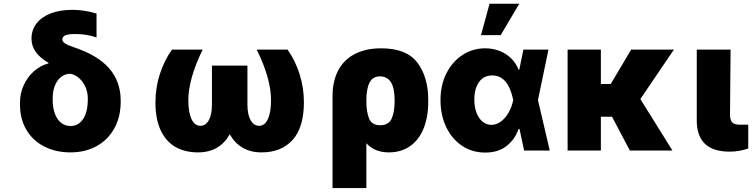

<svg xmlns="http://www.w3.org/2000/svg" viewBox="-20 -791 3957 1009"><path d="M360.4 -739.3Q421.9 -739.3 487.3 -719.7V-593.8Q465.8 -602.1 436.8 -607.2Q407.7 -612.3 377 -612.3Q340.3 -612.3 324 -605.5Q307.6 -598.6 307.6 -584Q307.6 -572.8 320.8 -563.5Q334 -554.2 364.3 -543.9Q490.2 -502.9 551.8 -434.1Q613.3 -365.2 614.3 -264.6V-254.9Q613.8 -176.3 580.8 -116.5Q547.9 -56.6 488.3 -23.4Q428.7 9.8 350.6 9.8Q271.5 9.8 211.2 -21.7Q150.9 -53.2 117.9 -110.1Q85 -167 85 -242.2V-251Q85 -299.8 104.5 -343Q124 -386.2 158.2 -416.5Q192.4 -446.8 235.4 -458L234.4 -460.9Q189 -487.8 167.2 -519Q145.5 -550.3 145.5 -587.9Q145.5 -633.3 171.9 -667.7Q198.2 -702.1 246.8 -720.7Q295.4 -739.3 360.4 -739.3ZM350.6 -128.9Q393.1 -128.9 417.2 -166.3Q441.4 -203.6 441.4 -267.6V-274.4Q441.4 -305.2 429.4 -333Q417.5 -360.8 396.7 -379.6Q376 -398.4 350.6 -403.3Q322.8 -403.3 301.5 -387Q280.3 -370.6 268.6 -341.3Q256.8 -312 256.8 -274.4V-267.6Q256.8 -225.6 268.1 -194.3Q279.3 -163.1 300.5 -146Q321.8 -128.9 350.6 -128.9Z M969.7 -264.6Q969.7 -201.7 986.1 -165.8Q1002.4 -129.9 1033.2 -129.9Q1061 -129.9 1077.4 -159.4Q1093.8 -189 1093.8 -242.2V-446.3H1280.3V-242.2Q1280.3 -189 1297.1 -159.4Q1314 -129.9 1341.8 -129.9Q1372.1 -129.9 1388.2 -166Q1404.3 -202.1 1404.3 -264.6Q1404.3 -378.4 1329.1 -530.3H1491.2Q1532.7 -471.2 1554.9 -399.9Q1577.1 -328.6 1577.1 -253.9Q1577.1 -122.1 1518.1 -56.2Q1459 9.8 1354.5 9.8Q1296.4 9.8 1254.6 -14.9Q1212.9 -39.6 1187.5 -85.4Q1162.1 -39.6 1120.4 -14.9Q1078.6 9.8 1020.5 9.8Q951.7 9.8 901.6 -19Q851.6 -47.9 824.2 -106.7Q796.9 -165.5 796.9 -253.9Q796.9 -329.1 819.6 -400.4Q842.3 -471.7 883.8 -530.3H1044.9Q969.7 -375.5 969.7 -264.6Z M1983.4 -537.1Q2117.2 -537.1 2173.8 -461.2Q2230.5 -385.3 2230.5 -266.6V-256.8Q2230.5 -175.3 2205.8 -115.2Q2181.2 -55.2 2134.5 -22.7Q2087.9 9.8 2023.4 9.8Q1949.2 9.8 1905.3 -38.1V197.3H1727.5V-285.2Q1727.5 -364.7 1757.6 -421.4Q1787.6 -478 1845.2 -507.6Q1902.8 -537.1 1983.4 -537.1ZM1977.5 -132.8Q2022.9 -132.8 2038.3 -168Q2053.7 -203.1 2053.7 -256.8V-266.6Q2053.7 -389.6 1976.6 -389.6Q1938.5 -389.6 1921.9 -356.7Q1905.3 -323.7 1905.3 -262.7V-260.7Q1905.3 -202.1 1919.9 -167.5Q1934.6 -132.8 1977.5 -132.8Z M2294.9 -265.6Q2294.9 -344.7 2326.4 -406.5Q2357.9 -468.3 2411.4 -502.7Q2464.8 -537.1 2529.3 -537.1Q2589.8 -537.1 2637.2 -507.1Q2684.6 -477.1 2705.1 -424.8H2709L2730.5 -530.3H2862.3L2807.1 -265.1L2869.1 0H2734.4L2710 -113.3H2705.1Q2686 -57.6 2641.4 -23.2Q2596.7 11.2 2529.3 10.7Q2462.4 10.7 2408.9 -24.4Q2355.5 -59.6 2325.2 -122.6Q2294.9 -185.5 2294.9 -265.6ZM2562.5 -134.8Q2589.8 -134.8 2613.5 -153.1Q2637.2 -171.4 2653.6 -200.9Q2669.9 -230.5 2676.8 -263.7L2677.2 -265.1L2676.8 -266.6Q2650.4 -394.5 2567.4 -394.5Q2522 -394.5 2497.3 -359.9Q2472.7 -325.2 2472.7 -267.6Q2472.7 -229 2484.1 -198.7Q2495.6 -168.5 2516.1 -151.6Q2536.6 -134.8 2562.5 -134.8ZM2552.7 -771.5H2709L2611.3 -606.4H2507.8Z M3137.7 -349.6H3189.5L3296.9 -530.3H3521.5L3345.2 -270.5L3513.7 0H3290L3196.3 -177.7H3137.7V0H2962.9V-530.3H3137.7Z M3819.3 -530.3 3816.4 -185.5Q3817.4 -157.7 3828.9 -146.7Q3840.3 -135.7 3870.1 -135.7H3912.1V-10.7Q3865.2 5.9 3814.5 5.9Q3641.6 5.9 3641.6 -158.2V-530.3Z"/></svg>

Font: Pretendard GOV Black
Style: Regular
Weight: 900
Designer: Base glyphs from Inter by Rasmus Andersson; Hangeul glyphs from Noto Sans CJK(Source Han Sans) by Jang Soo-young and Kan
Foundry: Kil Hyung-jin
Version: Version 1.309